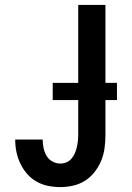

<svg xmlns="http://www.w3.org/2000/svg" viewBox="-20 -755 540 783"><path d="M226 8Q201 8 176 3Q151 -2 129 -14.5Q107 -27 90.5 -46Q74 -65 63 -88Q52 -111 47 -135.5Q42 -160 42 -185Q42 -185 42 -185.5Q42 -186 42 -186H154Q154 -186 154 -186Q154 -186 154 -186Q154 -169 157.5 -152Q161 -135 169.5 -120Q178 -105 193.5 -96.5Q209 -88 226 -88Q239 -88 251 -93Q263 -98 271.5 -108Q280 -118 285 -129.5Q290 -141 293 -153.5Q296 -166 297.5 -179Q299 -192 299 -205V-735H410V-205Q410 -178 406.5 -151.5Q403 -125 393 -100.5Q383 -76 366.5 -54.5Q350 -33 327.5 -18.5Q305 -4 278.5 2Q252 8 226 8ZM195 -347V-417H457V-347Z"/></svg>

Font: Zed Mono
Style: Bold
Weight: 700
Monospace: yes
Designer: Belleve Invis
Foundry: Belleve Invis
Version: Version 1.0.0; ttfautohint (v1.8.4)